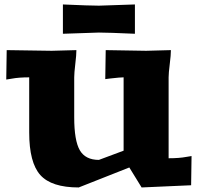

<svg xmlns="http://www.w3.org/2000/svg" viewBox="-20 -825 886 854"><path d="M580.1 -674.8Q460 -680.2 419.9 -680.2L259.8 -674.8V-805.2Q379.9 -799.8 419.9 -799.8L580.1 -805.2ZM740.2 -602.1Q740.2 -580.6 735.1 -540.3Q730 -500 730 -481V-121.1Q776.9 -121.1 808.1 -127L832 -130.9L830.1 -1L609.9 8.8L555.2 -80.1L330.1 8.8Q209 8.8 159.4 -46.4Q109.9 -101.6 109.9 -235.8V-481Q63.5 -481 32.2 -475.1L7.8 -471.2L9.8 -602.1L210 -599.1L319.8 -602.1Q319.8 -580.6 314.9 -540.3Q310.1 -500 310.1 -481V-303.2Q310.1 -199.7 335 -156.7Q359.9 -113.8 419.9 -113.8L529.8 -154.8V-481Q515.1 -481 472.2 -476.1L448.2 -473.1L450.2 -602.1L629.9 -599.1Z"/></svg>

Font: Zantroke
Style: Regular
Weight: 500
Foundry: gluk
Version: Version 0.36